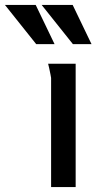

<svg xmlns="http://www.w3.org/2000/svg" viewBox="-130 -754 402 774"><path d="M76 -440Q76 -441 73.5 -454Q71 -467 68 -480.5Q65 -494 64 -497H175V0H76ZM163 -734 239 -576H164L38 -734ZM14 -734 90 -576H16L-110 -734Z"/></svg>

Font: Rosario SemiBold
Style: Regular
Weight: 600
Designer: Hector Gatti
Foundry: Omnibus Type
Version: Version 1.101; ttfautohint (v1.8.1.43-b0c9)